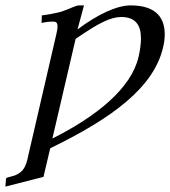

<svg xmlns="http://www.w3.org/2000/svg" viewBox="-52 -462 630 711"><path d="M235 -353 259 -442H241C228 -442 211 -431 176 -419C155 -413 121 -407 103 -405L102 -377C120 -381 132 -382 145 -382C155 -382 161 -379 161 -364C161 -357 160 -349 157 -337L49 130C41 163 27 181 -5 190L-23 195C-29 196 -30 199 -30 204L-32 229L109 193L134 87C365 -25 518 -139 552 -287C556 -303 558 -319 558 -335C558 -392 530 -442 432 -442C380 -442 310 -409 235 -353ZM397 -399C449 -399 470 -370 470 -320C470 -300 467 -277 461 -251C434 -136 309 -33 142 51L228 -318C315 -378 358 -399 397 -399Z"/></svg>

Font: Libertinus Serif
Style: Italic
Weight: 400
Italic angle: -12°
Designer: Philipp H. Poll, Khaled Hosny
Foundry: Caleb Maclennan
Version: Version 7.050;RELEASE